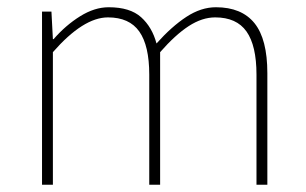

<svg xmlns="http://www.w3.org/2000/svg" viewBox="-20 -510 846 530"><path d="M96 0V-478H122L126 -402H128Q161 -440 201 -465Q241 -490 280 -490Q339 -490 369.5 -462.5Q400 -435 412 -390Q454 -437 494.5 -463.5Q535 -490 576 -490Q647 -490 682.5 -446Q718 -402 718 -308V0H688V-304Q688 -384 660.5 -423Q633 -462 574 -462Q538 -462 501 -438Q464 -414 422 -366V0H392V-304Q392 -384 364.5 -423Q337 -462 278 -462Q210 -462 126 -366V0Z"/></svg>

Font: TypoPRO Source Sans Pro
Style: Regular
Weight: 200
Designer: Paul D. Hunt
Foundry: Adobe Systems Incorporated
Version: Version 2.020;PS 2.000;hotconv 1.0.86;makeotf.lib2.5.63406